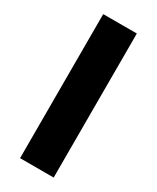

<svg xmlns="http://www.w3.org/2000/svg" viewBox="-188 -784 688 841"><g transform="rotate(30 155.5 -364.0)"><path d="M240.5 0H70.5V-728.5H240.5Z"/></g></svg>

Font: Lato
Style: Regular
Weight: 900
Designer: Lukasz Dziedzic with Adam Twardoch and Botio Nikoltchev
Foundry: tyPoland Lukasz Dziedzic
Version: Version 2.010; 2014-09-01; http://www.latofonts.com/; ttfaut